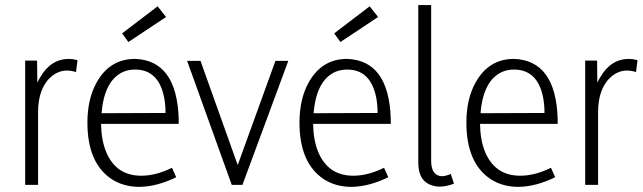

<svg xmlns="http://www.w3.org/2000/svg" viewBox="-20 -728 2530 756"><path d="M129.9 0V-286.1Q129.9 -382.8 183.6 -427.7Q210.9 -450.2 244.1 -450.2Q260.7 -450.2 279.3 -444.3L285.2 -491.2Q265.6 -496.1 252 -496.1Q179.7 -496.1 137.7 -422.9Q131.8 -413.1 127 -402.3L126 -489.3H79.1V0Z M673.8 -30.3 657.2 -67.4Q593.8 -36.1 536.1 -36.1Q436.5 -36.1 397.5 -130.9Q378.9 -176.8 377.9 -240.2H683.6V-261.7Q675.8 -490.2 511.7 -496.1Q411.1 -496.1 359.4 -401.4Q324.2 -336.9 324.2 -245.1Q324.2 -85.9 419.9 -22.5Q466.8 7.8 529.3 7.8Q598.6 6.8 673.8 -30.3ZM511.7 -454.1Q601.6 -454.1 625 -350.6Q631.8 -319.3 631.8 -283.2L379.9 -282.2Q390.6 -412.1 465.8 -445.3Q487.3 -454.1 511.7 -454.1ZM633.8 -661.1 600.6 -703.1 460.9 -596.7 485.4 -562.5Z M934.6 0 1115.2 -488.3H1064.5L916 -78.1L769.5 -488.3H716.8L892.6 0Z M1508.8 -30.3 1492.2 -67.4Q1428.7 -36.1 1371.1 -36.1Q1271.5 -36.1 1232.4 -130.9Q1213.9 -176.8 1212.9 -240.2H1518.6V-261.7Q1510.7 -490.2 1346.7 -496.1Q1246.1 -496.1 1194.3 -401.4Q1159.2 -336.9 1159.2 -245.1Q1159.2 -85.9 1254.9 -22.5Q1301.8 7.8 1364.3 7.8Q1433.6 6.8 1508.8 -30.3ZM1346.7 -454.1Q1436.5 -454.1 1460 -350.6Q1466.8 -319.3 1466.8 -283.2L1214.8 -282.2Q1225.6 -412.1 1300.8 -445.3Q1322.3 -454.1 1346.7 -454.1ZM1468.8 -661.1 1435.5 -703.1 1295.9 -596.7 1320.3 -562.5Z M1710.9 6.8Q1737.3 6.8 1767.6 -4.9L1754.9 -43Q1734.4 -34.2 1719.7 -34.2Q1678.7 -36.1 1677.7 -92.8V-708H1627V-86.9Q1627 -13.7 1683.6 2.9Q1696.3 6.8 1710.9 6.8Z M2166 -30.3 2149.4 -67.4Q2085.9 -36.1 2028.3 -36.1Q1928.7 -36.1 1889.6 -130.9Q1871.1 -176.8 1870.1 -240.2H2175.8V-261.7Q2168 -490.2 2003.9 -496.1Q1903.3 -496.1 1851.6 -401.4Q1816.4 -336.9 1816.4 -245.1Q1816.4 -85.9 1912.1 -22.5Q1959 7.8 2021.5 7.8Q2090.8 6.8 2166 -30.3ZM2003.9 -454.1Q2093.8 -454.1 2117.2 -350.6Q2124 -319.3 2124 -283.2L1872.1 -282.2Q1882.8 -412.1 1958 -445.3Q1979.5 -454.1 2003.9 -454.1Z M2335 0V-286.1Q2335 -382.8 2388.7 -427.7Q2416 -450.2 2449.2 -450.2Q2465.8 -450.2 2484.4 -444.3L2490.2 -491.2Q2470.7 -496.1 2457 -496.1Q2384.8 -496.1 2342.8 -422.9Q2336.9 -413.1 2332 -402.3L2331.1 -489.3H2284.2V0Z"/></svg>

Font: Yaldevi Colombo Light
Style: Regular
Weight: 300
Designer: Sol Matas, Denzil Rajitha, Kosala Senevirathne and Pathum Egodawatta
Foundry: Mooniak
Version: Version 1.020 ; ttfautohint (v1.6)